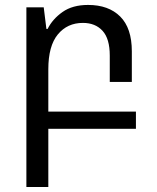

<svg xmlns="http://www.w3.org/2000/svg" viewBox="-20 -522 637 778"><path d="M86.9 235.8V-492.2H157.2L168 -404.8H172.9Q192.9 -444.8 233.4 -473.4Q273.9 -502 336.9 -502Q419.9 -502 467 -455.1Q514.2 -408.2 514.2 -314V-189.9H424.8V-296.9Q424.8 -365.2 395.5 -397.2Q366.2 -429.2 315.9 -429.2Q252.9 -429.2 214.4 -382.6Q175.8 -335.9 175.8 -241.2V-69.8H530.8V0H175.8V235.8Z"/></svg>

Font: Kurinto Seri
Style: Regular
Weight: 400
Designer: Kurinto was developed by Clint Goss from a range of fonts that are compatible with the SIL Open Font License Version 1.1
Foundry: Clinton F. Goss
Version: Version 2.196; July 25, 2020